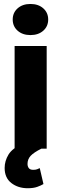

<svg xmlns="http://www.w3.org/2000/svg" viewBox="-20 -765 315 988"><path d="M45.4 -664.6Q45.4 -699.7 70.8 -722.2Q96.2 -744.6 136.7 -744.6Q177.2 -744.6 202.6 -722.2Q228 -699.7 228 -664.6Q228 -629.4 202.6 -606.9Q177.2 -584.5 136.7 -584.5Q96.2 -584.5 70.8 -606.9Q45.4 -629.4 45.4 -664.6ZM220.2 -528.3V0H55.2V-528.3ZM102.1 -29.3 192.9 0Q153.8 19.5 137.7 36.9Q121.6 54.2 121.6 78.6Q121.6 91.3 128.2 100.1Q134.8 108.9 150.9 108.9Q163.6 108.9 170.9 106Q178.2 103 184.6 100.1L203.6 182.1Q191.4 189.5 171.9 196.5Q152.3 203.6 122.6 203.6Q73.2 203.6 38.6 177Q3.9 150.4 3.9 99.1Q3.9 63.5 23.7 30.5Q43.5 -2.4 102.1 -29.3Z"/></svg>

Font: Vazirmatn UI FD Black
Style: Regular
Weight: 900
Designer: Saber Rastikerdar
Foundry: Saber Rastikerdar
Version: Version 33.003